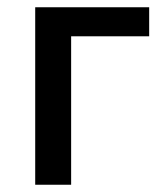

<svg xmlns="http://www.w3.org/2000/svg" viewBox="-20 -509 457 529"><path d="M77 0V-489H391V-409H176V0Z"/></svg>

Font: Source Sans 3 Medium
Style: Regular
Weight: 500
Designer: Paul D. Hunt
Foundry: Adobe
Version: Version 3.052;hotconv 1.1.0;makeotfexe 2.6.0